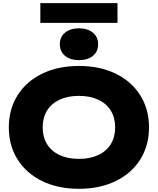

<svg xmlns="http://www.w3.org/2000/svg" viewBox="-20 -1187 1006 1224"><path d="M36.2 -375Q36.2 -491 92.2 -579.8Q148.1 -668.6 249.2 -717.6Q350.2 -766.6 483.1 -766.6Q615.9 -766.6 717 -717.6Q818.1 -668.6 874 -579.8Q930 -491 930 -375Q930 -259 874 -170.2Q818.1 -81.4 717 -32.4Q615.9 16.6 483.1 16.6Q350.2 16.6 249.2 -32.4Q148.1 -81.4 92.2 -170.2Q36.2 -259 36.2 -375ZM714.1 -375Q714.1 -436.9 686.2 -482.1Q658.2 -527.3 606.2 -551.5Q554.3 -575.8 483.1 -575.8Q411.9 -575.8 360 -551.5Q308 -527.3 280 -482.1Q252.1 -436.9 252.1 -375Q252.1 -313.1 280 -267.9Q308 -222.7 360 -198.5Q411.9 -174.2 483.1 -174.2Q554.3 -174.2 606.2 -198.5Q658.2 -222.7 686.2 -267.9Q714.1 -313.1 714.1 -375ZM361.4 -904.8Q361.4 -951.5 394.8 -979Q428.3 -1006.5 483.4 -1006.5Q538.6 -1006.5 572.1 -979Q605.5 -951.5 605.5 -904.8Q605.5 -858.2 572.2 -830.9Q539 -803.6 483.4 -803.6Q427.9 -803.6 394.7 -830.9Q361.4 -858.2 361.4 -904.8ZM237.2 -1166.9H729V-1041.3H237.2Z"/></svg>

Font: Unbounded Variable
Style: Regular
Weight: 400
Designer: Luke Prowse, Jean-Baptiste Morizot, Fátima Lázaro, Florian Runge
Foundry: NaN
Version: Version 1.600;FEAKit 1.0